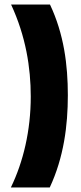

<svg xmlns="http://www.w3.org/2000/svg" viewBox="-20 -729 360 849"><path d="M29 -709C94 -569 116 -430 116 -302C116 -152 83 -13 28 100H200C262 -33 280 -173 280 -308C280 -441 263 -578 201 -709Z"/></svg>

Font: Bricolage Grotesque 10pt Condensed ExtraBold
Style: Regular
Weight: 800
Width: 3
Designer: Mathieu Triay
Foundry: Atelier Triay
Version: Version 1.000;gftools[0.9.29]